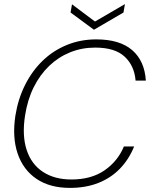

<svg xmlns="http://www.w3.org/2000/svg" viewBox="-20 -904 731 936"><path d="M321 12Q223 12 158 -32Q93 -76 66 -155.5Q39 -235 55 -340Q68 -422 102.5 -490.5Q137 -559 188.5 -608.5Q240 -658 306.5 -685Q373 -712 449 -712Q564 -712 624.5 -659.5Q685 -607 691 -511H641Q635 -584 587.5 -628Q540 -672 444 -672Q379 -672 322 -649Q265 -626 220 -583Q175 -540 144.5 -479Q114 -418 102 -340Q87 -243 110 -173Q133 -103 189.5 -66Q246 -29 328 -29Q425 -29 489.5 -73.5Q554 -118 584 -190H634Q608 -126 564 -81Q520 -36 459 -12Q398 12 321 12ZM589 -884 582 -843 438 -759 324 -843 331 -883 443 -799Z"/></svg>

Font: DM Sans 36pt ExtraLight
Style: Italic
Weight: 250
Italic angle: -10°
Designer: Colophon Foundry, Jonny Pinhorn
Foundry: Colophon Foundry
Version: Version 4.004;gftools[0.9.30]